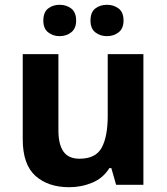

<svg xmlns="http://www.w3.org/2000/svg" viewBox="-20 -772 697 802"><path d="M579 -546V0H465L445 -70H437Q411 -28 365.5 -9Q320 10 269 10Q181 10 128 -37.5Q75 -85 75 -190V-546H224V-227Q224 -169 245 -139Q266 -109 312 -109Q380 -109 405 -155.5Q430 -202 430 -289V-546ZM161 -686Q161 -721 181 -736.5Q201 -752 229 -752Q257 -752 277.5 -736.5Q298 -721 298 -686Q298 -653 277.5 -637Q257 -621 229 -621Q201 -621 181 -637Q161 -653 161 -686ZM358 -686Q358 -721 378 -736.5Q398 -752 427 -752Q455 -752 475.5 -736.5Q496 -721 496 -686Q496 -653 475.5 -637Q455 -621 427 -621Q398 -621 378 -637Q358 -653 358 -686Z"/></svg>

Font: Noto IKEA Latin
Style: Bold
Weight: 700
Designer: Monotype Design Team
Foundry: Monotype Imaging Inc.
Version: Version 1.0